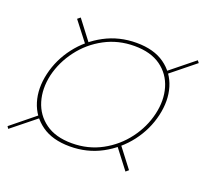

<svg xmlns="http://www.w3.org/2000/svg" viewBox="-158 -752 819 734"><g transform="rotate(20 251.5 -384.5)"><path d="M182.5 -155Q112 -155 67.8 -186.5Q23.5 -218 7.5 -270.2Q-8.5 -322.5 6 -385Q20.5 -447.5 60.5 -499.8Q100.5 -552 159.2 -583.2Q218 -614.5 288.5 -614.5Q359 -614.5 403 -583.2Q447 -552 462.8 -499.8Q478.5 -447.5 464 -385Q449.5 -322.5 409.8 -270.2Q370 -218 311.5 -186.5Q253 -155 182.5 -155ZM-61 -137.5 -67 -146.5 39 -232.5 46 -223.5ZM416 -137.5 350 -223.5 361.5 -232.5 427 -147ZM185.5 -169Q252 -169 306.8 -198.8Q361.5 -228.5 398.5 -277.8Q435.5 -327 449 -385Q462.5 -443 448 -492.2Q433.5 -541.5 392.5 -571Q351.5 -600.5 285 -600.5Q219 -600.5 164 -571Q109 -541.5 71.8 -492.2Q34.5 -443 20.5 -385Q7.5 -327 22.2 -277.8Q37 -228.5 78.2 -198.8Q119.5 -169 185.5 -169ZM109 -537 42.5 -623 54 -632.5 120 -546ZM431.5 -537.5 424.5 -546.5 530.5 -632 537.5 -623Z"/></g></svg>

Font: Bodoni Moda 18pt
Style: Italic
Weight: 400
Italic angle: -13°
Designer: Owen Earl
Foundry: indestructible type
Version: Version 2.005